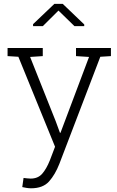

<svg xmlns="http://www.w3.org/2000/svg" viewBox="-20 -782 620 1015"><path d="M144 213.4Q133.8 213.4 119.4 211.2Q105 209 97.7 207L104.5 158.7Q111.3 159.7 123.8 160.9Q136.2 162.1 142.1 162.1Q180.2 162.1 202.6 137Q225.1 111.8 243.7 65.4L271 -6.3L77.1 -481.9L20 -485.4V-528.3H206.1V-485.4L139.2 -481L274.9 -140.1L296.9 -80.1H299.8L450.7 -481L381.8 -485.4V-528.3H566.4V-485.4L510.3 -481.9L293.5 85Q271.5 141.1 239.3 177.2Q207 213.4 144 213.4ZM154.8 -644V-654.3L267.6 -761.7H311.5L425.3 -652.8V-644H373.5L289.1 -726.1L206.5 -644Z"/></svg>

Font: Roboto Slab Light
Style: Regular
Weight: 300
Designer: Google
Version: Version 2.000; ttfautohint (v1.8.1.43-b0c9)